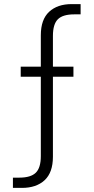

<svg xmlns="http://www.w3.org/2000/svg" viewBox="-20 -749 456 936"><path d="M43 167V117H74Q130 117 154.5 93Q179 69 179 12V-577Q179 -654 219.5 -691.5Q260 -729 329 -729H373V-679H342Q286 -679 262 -655Q238 -631 238 -574V15Q238 92 197.5 129.5Q157 167 87 167ZM81 -375V-424H338V-375Z"/></svg>

Font: Mona Sans Light
Style: Regular
Weight: 300
Designer: Deni Anggara
Foundry: GitHub
Version: Version 2.000